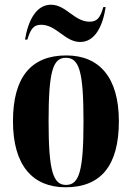

<svg xmlns="http://www.w3.org/2000/svg" viewBox="-20 -784 559 814"><path d="M320 -606C383 -606 416 -674 428 -754H418C405 -708 391 -692 360 -692C295 -692 260 -764 196 -764C133 -764 99 -696 86 -616H96C110 -662 123 -679 154 -679C220 -679 255 -606 320 -606ZM258 10C407 10 484 -81 484 -270C484 -457 400 -549 261 -549C112 -549 35 -457 35 -270C35 -82 119 10 258 10ZM260 0C205 0 186 -59 186 -270C186 -481 204 -539 259 -539C316 -539 334 -481 334 -270C334 -59 316 0 260 0Z"/></svg>

Font: Noto Serif Display Condensed Extra
Style: Regular
Weight: 800
Width: 3
Designer: Monotype Design Team
Foundry: Monotype Imaging Inc.
Version: Version 1.900